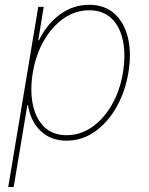

<svg xmlns="http://www.w3.org/2000/svg" viewBox="-20 -574 618 799"><path d="M14.2 204.5 139.2 -545.5H161.9L139.2 -406.2H142Q175.1 -474.4 229.9 -514.2Q284.8 -554 350.9 -554Q415.5 -554 456.5 -517Q497.5 -480.1 512.6 -416.2Q527.7 -352.3 514.2 -271.3Q500.7 -191.1 464.1 -127.1Q427.6 -63.2 374.3 -25.9Q321 11.4 257.1 11.4Q192.1 11.4 149.7 -28.4Q107.2 -68.2 96.6 -136.4H93.8L36.9 204.5ZM116.5 -271.3Q104.4 -197.4 116.7 -138.7Q128.9 -79.9 164.2 -45.6Q199.6 -11.4 257.1 -11.4Q314.6 -11.4 363.5 -45.6Q412.3 -79.9 445.8 -138.7Q479.4 -197.4 491.5 -271.3Q503.6 -345.2 491.7 -403.9Q479.8 -462.7 444.4 -497Q409.1 -531.2 350.9 -531.2Q293.3 -531.2 244.5 -497Q195.7 -462.7 162.1 -403.9Q128.6 -345.2 116.5 -271.3Z"/></svg>

Font: Inter UI Thin
Style: Italic
Weight: 100
Italic angle: -9.39999°
Designer: Rasmus Andersson
Foundry: rsms
Version: 3.2;8d6f07862